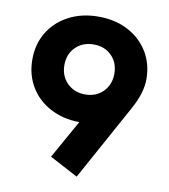

<svg xmlns="http://www.w3.org/2000/svg" viewBox="-84 -809 791 897"><g transform="rotate(10 311.5 -360.0)"><path d="M193 -487Q193 -435 226.5 -401.5Q260 -368 312 -368Q364 -368 397 -401.5Q430 -435 430 -487Q430 -539 397 -572Q364 -605 312 -605Q260 -605 226.5 -572Q193 -539 193 -487ZM538 -343 340 17 206 -54 308 -236H306Q229 -237 168.5 -269.5Q108 -302 74.5 -358.5Q41 -415 41 -487Q41 -560 75.5 -616.5Q110 -673 171.5 -705Q233 -737 312 -737Q391 -737 452 -705Q513 -673 547.5 -616.5Q582 -560 582 -487Q582 -423 538 -343Z"/></g></svg>

Font: SUITE Heavy
Style: Regular
Weight: 900
Designer: Sun
Foundry: Sun
Version: Version 2.040